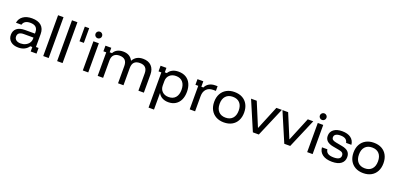

<svg xmlns="http://www.w3.org/2000/svg" viewBox="14 -1797 6394 3093"><g transform="rotate(20 3211.0 -250.0)"><path d="M215.8 9.2Q130.8 9.2 82.1 -32.9Q33.3 -75 33.3 -143.3Q33.3 -215 81.7 -254.6Q130 -294.2 220.8 -294.2H391.7V-316.7Q391.7 -432.5 264.2 -432.5Q160 -432.5 138.3 -354.2H44.2Q56.7 -428.3 115.4 -469.2Q174.2 -510 265.8 -510Q370 -510 425.4 -460.8Q480.8 -411.7 480.8 -319.2V-96.7H525.8V0H425.8V-76.7H390.8Q365 -36.7 320 -13.8Q275 9.2 215.8 9.2ZM228.3 -65.8Q273.3 -65.8 310.8 -84.2Q348.3 -102.5 370 -134.2Q391.7 -165.8 391.7 -203.3V-225.8H226.7Q121.7 -225.8 121.7 -147.5Q121.7 -110 150 -87.9Q178.3 -65.8 228.3 -65.8Z M640.8 0V-700H734.2V0Z M879.2 0V-700H972.5V0Z M1108.3 -423.3V-675H1183.3V-423.3Z M1319.2 0V-500H1412.5V0ZM1365.8 -568.3Q1342.5 -568.3 1325.8 -585Q1309.2 -601.7 1309.2 -625Q1309.2 -648.3 1325.8 -665Q1342.5 -681.7 1365.8 -681.7Q1389.2 -681.7 1405.8 -665Q1422.5 -648.3 1422.5 -625Q1422.5 -601.7 1405.8 -585Q1389.2 -568.3 1365.8 -568.3Z M1574.2 0V-403.3H1525.8V-500H1625.8V-423.3H1665.8Q1687.5 -465 1728.8 -487.1Q1770 -509.2 1828.3 -509.2Q1887.5 -509.2 1928.8 -485.8Q1970 -462.5 1995 -414.2H1997.5Q2050 -509.2 2170 -509.2Q2262.5 -509.2 2314.2 -455.8Q2365.8 -402.5 2365.8 -309.2V0H2272.5V-295.8Q2272.5 -427.5 2144.2 -427.5Q2016.7 -427.5 2016.7 -295.8V0H1923.3V-295.8Q1923.3 -427.5 1795 -427.5Q1732.5 -427.5 1700 -393.8Q1667.5 -360 1667.5 -295.8V0Z M2519.2 200V-403.3H2470.8V-500H2570.8V-423.3H2605.8Q2630.8 -465.8 2674.2 -487.9Q2717.5 -510 2777.5 -510Q2853.3 -510 2905.8 -478.3Q2958.3 -446.7 2986.2 -388.3Q3014.2 -330 3014.2 -250Q3014.2 -170 2986.7 -111.7Q2959.2 -53.3 2907.9 -21.7Q2856.7 10 2785.8 10Q2726.7 10 2682.5 -13.8Q2638.3 -37.5 2615.8 -80.8H2612.5V200ZM2763.3 -70Q2838.3 -70 2879.6 -117.5Q2920.8 -165 2920.8 -250Q2920.8 -335 2879.6 -382.5Q2838.3 -430 2763.3 -430Q2695 -430 2653.8 -390.8Q2612.5 -351.7 2612.5 -286.7V-213.3Q2612.5 -148.3 2653.8 -109.2Q2695 -70 2763.3 -70Z M3151.7 0V-403.3H3103.3V-500H3203.3V-406.7H3238.3Q3259.2 -452.5 3302.9 -478.3Q3346.7 -504.2 3405.8 -504.2H3446.7V-424.2H3400.8Q3325.8 -424.2 3285 -380Q3244.2 -335.8 3244.2 -260.8V0Z M3737.5 10Q3660 10 3602.1 -22.1Q3544.2 -54.2 3512.5 -112.5Q3480.8 -170.8 3480.8 -250Q3480.8 -329.2 3512.5 -387.5Q3544.2 -445.8 3602.1 -477.9Q3660 -510 3737.5 -510Q3817.5 -510 3874.6 -478.3Q3931.7 -446.7 3962.9 -388.3Q3994.2 -330 3994.2 -250Q3994.2 -170.8 3962.9 -112.1Q3931.7 -53.3 3874.2 -21.7Q3816.7 10 3737.5 10ZM3737.5 -71.7Q3815 -71.7 3857.9 -118.8Q3900.8 -165.8 3900.8 -250Q3900.8 -335 3857.9 -381.7Q3815 -428.3 3737.5 -428.3Q3660.8 -428.3 3617.5 -381.2Q3574.2 -334.2 3574.2 -250Q3574.2 -165.8 3617.5 -118.8Q3660.8 -71.7 3737.5 -71.7Z M4235 0 4021.7 -500H4119.2L4286.7 -97.5H4290L4455.8 -500H4550L4336.7 0Z M4773.3 0 4560 -500H4657.5L4825 -97.5H4828.3L4994.2 -500H5088.3L4875 0Z M5165.8 0V-500H5259.2V0ZM5212.5 -568.3Q5189.2 -568.3 5172.5 -585Q5155.8 -601.7 5155.8 -625Q5155.8 -648.3 5172.5 -665Q5189.2 -681.7 5212.5 -681.7Q5235.8 -681.7 5252.5 -665Q5269.2 -648.3 5269.2 -625Q5269.2 -601.7 5252.5 -585Q5235.8 -568.3 5212.5 -568.3Z M5593.3 10Q5489.2 10 5429.2 -33.3Q5369.2 -76.7 5363.3 -154.2H5455.8Q5461.7 -108.3 5495.8 -86.7Q5530 -65 5596.7 -65Q5713.3 -65 5713.3 -138.3Q5713.3 -168.3 5695.4 -184.6Q5677.5 -200.8 5635 -208.3L5525.8 -228.3Q5386.7 -254.2 5386.7 -360.8Q5386.7 -430 5439.2 -470Q5491.7 -510 5582.5 -510Q5676.7 -510 5732.1 -469.2Q5787.5 -428.3 5795 -354.2H5704.2Q5695.8 -395.8 5665.4 -415.8Q5635 -435.8 5580 -435.8Q5529.2 -435.8 5501.2 -418.3Q5473.3 -400.8 5473.3 -367.5Q5473.3 -341.7 5491.2 -327.1Q5509.2 -312.5 5549.2 -305L5658.3 -284.2Q5731.7 -270.8 5765.8 -236.7Q5800 -202.5 5800 -145Q5800 -71.7 5746.7 -30.8Q5693.3 10 5593.3 10Z M6125.8 10Q6048.3 10 5990.4 -22.1Q5932.5 -54.2 5900.8 -112.5Q5869.2 -170.8 5869.2 -250Q5869.2 -329.2 5900.8 -387.5Q5932.5 -445.8 5990.4 -477.9Q6048.3 -510 6125.8 -510Q6205.8 -510 6262.9 -478.3Q6320 -446.7 6351.2 -388.3Q6382.5 -330 6382.5 -250Q6382.5 -170.8 6351.2 -112.1Q6320 -53.3 6262.5 -21.7Q6205 10 6125.8 10ZM6125.8 -71.7Q6203.3 -71.7 6246.2 -118.8Q6289.2 -165.8 6289.2 -250Q6289.2 -335 6246.2 -381.7Q6203.3 -428.3 6125.8 -428.3Q6049.2 -428.3 6005.8 -381.2Q5962.5 -334.2 5962.5 -250Q5962.5 -165.8 6005.8 -118.8Q6049.2 -71.7 6125.8 -71.7Z"/></g></svg>

Font: Funnel Display Light
Style: Regular
Weight: 400
Version: Version 1.000